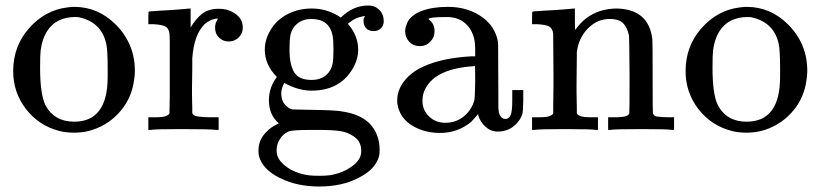

<svg xmlns="http://www.w3.org/2000/svg" viewBox="-20 -473 2988 699"><path d="M28 -214Q28 -305 86 -370.5Q144 -436 225 -446Q241 -448 250 -448Q337 -448 401 -384Q471 -314 471 -215Q471 -195 466 -168Q454 -105 409.5 -58.5Q365 -12 302 4Q279 10 250 10Q220 10 197 4Q122 -15 75 -75.5Q28 -136 28 -214ZM268 -410Q263 -411 252 -411Q222 -411 195 -399Q139 -371 128 -290Q126 -272 126 -226Q126 -131 145 -91Q177 -30 250 -30Q372 -30 372 -193V-225Q372 -290 367 -313Q350 -392 268 -410Z M536 -46H550Q589 -46 597 -60V-68Q597 -77 597.5 -91Q598 -105 598 -122.5Q598 -140 598 -161.5Q598 -183 598 -203Q598 -234 598 -269.5Q598 -305 598 -328L597 -351Q594 -370 582.5 -376.5Q571 -383 538 -385H520V-408Q520 -431 522 -431L532 -432Q542 -433 560 -434Q578 -435 596 -436Q612 -437 631 -438.5Q650 -440 660 -441Q670 -442 671 -442H674V-373Q693 -405 716 -423Q739 -441 777 -441Q805 -441 825 -430Q864 -410 864 -373Q864 -351 849 -336.5Q834 -322 813 -322Q792 -322 777.5 -336Q763 -350 763 -372Q763 -389 771 -400Q773 -404 773 -405Q771 -407 750 -401Q734 -393 726 -386Q686 -348 680 -260V-221Q679 -182 679 -154Q679 -141 679 -126.5Q679 -112 679.5 -101Q680 -90 680 -81Q680 -72 680 -66V-61Q684 -53 692 -51Q702 -47 745 -46H776V0H767Q749 -3 640 -3Q542 -3 528 0H520V-46Z M1221 -409Q1265 -453 1321 -453Q1345 -453 1361 -437Q1377 -421 1377 -396Q1377 -380 1367 -370Q1357 -360 1341 -360Q1309 -360 1304 -390Q1302 -404 1307 -411Q1307 -412 1308 -414V-415Q1304 -414 1299 -413Q1275 -409 1255 -393Q1247 -388 1247 -386Q1249 -384 1251 -381Q1284 -340 1284 -292Q1284 -251 1257 -212Q1210 -143 1114 -143Q1066 -143 1015 -171Q1004 -151 1004 -133Q1004 -98 1030 -81Q1039 -75 1047.5 -74.5Q1056 -74 1119 -73Q1203 -72 1227 -67Q1288 -58 1323 -26Q1362 13 1362 72Q1362 90 1360 96Q1346 145 1284 175Q1225 206 1142 206Q1060 206 999 175Q937 145 923 96Q921 90 921 75Q921 34 952 5Q967 -10 984 -18L995 -24Q959 -55 959 -108Q959 -154 988 -193Q944 -237 944 -292Q944 -334 971 -373Q992 -404 1030 -423Q1068 -442 1115 -442Q1166 -442 1210 -416ZM1034 -292Q1034 -238 1051 -210Q1068 -182 1114 -182Q1146 -182 1166 -198.5Q1186 -215 1191 -242Q1194 -258 1194 -292Q1194 -326 1191 -343Q1179 -404 1113 -404Q1084 -404 1063 -387.5Q1042 -371 1037 -343Q1034 -327 1034 -292ZM1267 23Q1245 8 1217.5 4Q1190 0 1139 0H1110Q1043 0 1030 6Q1010 15 998.5 34Q987 53 987 74Q987 85 990 94Q998 117 1026 136.5Q1054 156 1091 163Q1109 167 1142 167Q1174 167 1192 163Q1229 155 1257.5 135.5Q1286 116 1293 93Q1295 88 1295 75Q1295 41 1267 23Z M1455 -359Q1455 -373 1463 -391Q1476 -418 1515 -433Q1554 -448 1610 -448Q1676 -448 1724.5 -418Q1773 -388 1788 -340Q1793 -326 1793.5 -308.5Q1794 -291 1794 -194Q1794 -96 1794.5 -79.5Q1795 -63 1800 -54Q1806 -40 1820 -40Q1833 -40 1839 -54Q1845 -66 1845 -109V-145H1885V-106Q1884 -66 1882 -59Q1873 -31 1849 -12.5Q1825 6 1792 6Q1767 6 1747.5 -11.5Q1728 -29 1721 -54V-58Q1718 -55 1709 -44.5Q1700 -34 1696 -30Q1647 11 1582 11Q1530 11 1489 -11Q1448 -33 1434 -69Q1426 -88 1426 -107Q1426 -154 1465 -193Q1488 -216 1522 -231Q1590 -262 1696 -268H1710V-290Q1710 -324 1704 -340Q1694 -373 1669 -392Q1644 -411 1607 -411Q1540 -411 1540 -403Q1562 -388 1562 -359Q1562 -337 1546.5 -321Q1531 -305 1508 -305Q1485 -305 1470 -321Q1455 -337 1455 -359ZM1710 -175Q1710 -233 1709 -233Q1706 -233 1704 -232Q1567 -223 1529 -151Q1518 -131 1518 -106Q1518 -72 1542 -49Q1566 -26 1601 -26Q1641 -26 1669.5 -50Q1698 -74 1707 -109Q1709 -116 1710 -175Z M2080 -60Q2088 -46 2127 -46H2141H2157V0H2149Q2136 -3 2037 -3Q1938 -3 1925 0H1917V-46H1933H1947Q1986 -46 1994 -60V-68Q1994 -77 1994 -91Q1994 -105 1994.5 -122.5Q1995 -140 1995 -161.5Q1995 -183 1995 -203Q1995 -234 1994.5 -269.5Q1994 -305 1994 -328V-351Q1991 -370 1979.5 -376.5Q1968 -383 1935 -385H1917V-408Q1917 -431 1919 -431L1929 -432Q1939 -433 1957.5 -434Q1976 -435 1994 -436Q2011 -437 2030 -438.5Q2049 -440 2059 -441Q2069 -442 2070 -442H2073V-402Q2073 -364 2074 -364L2075 -365Q2129 -442 2228 -442Q2343 -438 2355 -329Q2356 -322 2356 -190Q2356 -62 2357 -60Q2361 -52 2369 -49Q2390 -46 2418 -46H2434V0H2426Q2413 -3 2314 -3Q2215 -3 2202 0H2194V-46H2210H2218Q2271 -46 2271 -62Q2272 -64 2272 -200Q2271 -335 2270 -343Q2263 -375 2247.5 -389.5Q2232 -404 2200 -404Q2155 -404 2121 -370Q2086 -335 2080 -282Q2080 -281 2080 -263.5Q2080 -246 2079.5 -219Q2079 -192 2079 -168Q2079 -153 2079 -136.5Q2079 -120 2079.5 -107Q2080 -94 2080 -83.5Q2080 -73 2080 -66Z M2476 -214Q2476 -305 2534 -370.5Q2592 -436 2673 -446Q2689 -448 2698 -448Q2785 -448 2849 -384Q2919 -314 2919 -215Q2919 -195 2914 -168Q2902 -105 2857.5 -58.5Q2813 -12 2750 4Q2727 10 2698 10Q2668 10 2645 4Q2570 -15 2523 -75.5Q2476 -136 2476 -214ZM2716 -410Q2711 -411 2700 -411Q2670 -411 2643 -399Q2587 -371 2576 -290Q2574 -272 2574 -226Q2574 -131 2593 -91Q2625 -30 2698 -30Q2820 -30 2820 -193V-225Q2820 -290 2815 -313Q2798 -392 2716 -410Z"/></svg>

Font: MathJax_Main
Style: Regular
Weight: 400
Version: Version 1.1